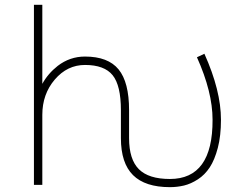

<svg xmlns="http://www.w3.org/2000/svg" viewBox="-20 -772 1040 804"><path d="M520.5 -310.5V-193.4Q520.5 -104.5 561.5 -63.5Q602.5 -22.5 691.4 -22.5Q871.1 -22.5 870.1 -270.5Q870.1 -386.7 804.7 -532.2L835.9 -546.9Q905.3 -392.6 905.3 -270.5Q905.3 -203.1 892.1 -152.8Q878.9 -102.5 858.4 -71.3Q837.9 -40 808.6 -21Q779.3 -2 750.5 4.9Q721.7 11.7 691.4 11.7Q587.9 11.7 537.1 -38.6Q486.3 -88.9 486.3 -193.4V-310.5Q486.3 -414.1 451.7 -457Q417 -500 335.9 -500Q261.7 -500 209.5 -439Q157.2 -377.9 157.2 -291V2H122.1V-752H157.2V-420.9Q180.7 -463.9 221.7 -496.1Q272.5 -535.2 335.9 -535.2Q432.6 -535.2 476.6 -481.4Q520.5 -427.7 520.5 -310.5Z"/></svg>

Font: GenEi Gothic M ExtraLight
Style: Regular
Weight: 200
Designer: o_tamon (Modified); [Source Han Sans]
Ryoko NISHIZUKA  (kana & ideographs); Paul D. Hunt (Latin, Greek & Cyrillic); Wenl
Version: Version 1.1a;Original Version 1.004